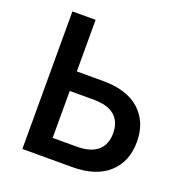

<svg xmlns="http://www.w3.org/2000/svg" viewBox="-129 -823 883 934"><g transform="rotate(20 313.0 -356.0)"><path d="M88 -712H208V-445H345Q468 -445 534 -385Q600 -325 600 -222Q600 -120 534 -60Q468 0 345 0H88ZM477 -222Q477 -281 441 -312.5Q405 -344 331 -344H208V-101H331Q405 -101 441 -132.5Q477 -164 477 -222Z"/></g></svg>

Font: CST
Style: Medium
Weight: 500
Version: Version 1.00